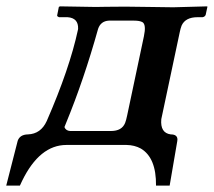

<svg xmlns="http://www.w3.org/2000/svg" viewBox="-23 -456 673 604"><path d="M179.7 -56.2Q184.1 -44.9 197.3 -43.9H326.2Q360.4 -43.9 370.6 -69.3Q374 -78.1 377 -92.8L429.7 -341.8Q437.5 -378.4 425.3 -386.2Q416.5 -391.1 398.9 -391.1H319.3Q293.9 -389.6 285.6 -365.2Q240.7 -204.6 184.6 -68.4Q180.7 -59.6 179.7 -56.2ZM186 0Q101.6 0 46.4 113.3Q42.5 121.1 39.6 127.9H-3.4L32.7 -13.2Q39.6 -32.7 64.9 -33.2Q105.5 -34.7 124 -75.2Q195.8 -239.7 222.2 -362.3Q222.7 -364.3 222.7 -365.2Q224.1 -399.4 189.5 -401.9H162.6Q157.2 -403.8 156.7 -407.2L162.1 -434.1L165.5 -436Q166 -436 278.3 -434.1Q286.1 -434.1 309.6 -434.6Q349.6 -435.1 371.6 -435.1Q393.6 -435.1 449.2 -434.1Q502.4 -433.1 522 -433.1L628.9 -436L629.4 -434.1L624 -409.2Q621.6 -403.3 614.3 -401.9H598.6Q560.1 -401.9 548.3 -375.5Q544.9 -366.7 542.5 -355L484.4 -81.1Q480.5 -37.6 514.2 -33.2Q534.7 -33.2 535.2 -17.6Q535.2 -14.6 534.7 -12.2L510.7 127.9H467.8Q468.8 40 419.9 11.2Q400.4 0.5 375 0Z"/></svg>

Font: Linux Libertine Slanted O
Style: Bold Slanted
Weight: 700
Designer: Philipp H. Poll
Foundry: Philipp H. Poll
Version: Version 5.0.0